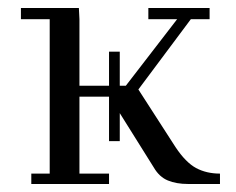

<svg xmlns="http://www.w3.org/2000/svg" viewBox="-20 -459 589 479"><path d="M32.2 -411.1V-439H176.8L178.2 -411.1V-245.1H252V-330.1H278.8V-245.1H293.9L421.9 -411.1H350.1V-439H502.9V-411.1H456.1L325.2 -235.8L418 -91.8Q443.4 -53.7 469.2 -39.8Q495.1 -25.9 528.8 -25.9V0H449.2Q419.9 0 398.7 -8.8Q377.4 -17.6 363.8 -41L278.8 -176.8V-106.9H252V-217.8H178.2V-25.9H252V0H58.1V-25.9H104V-411.1Z"/></svg>

Font: Dehuti
Style: Book
Weight: 400
Version: Version 1.2